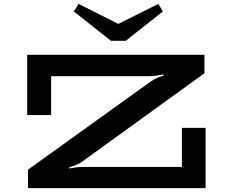

<svg xmlns="http://www.w3.org/2000/svg" viewBox="-20 -968 1192 988"><path d="M124 0V-95L755 -548Q774 -562 793.5 -569.5Q813 -577 822 -578L820 -585Q812 -584 791.5 -580Q771 -576 748 -576H243V-376H120V-686H1032V-591L401 -135Q383 -123 365 -116.5Q347 -110 336 -107L337 -101Q349 -103 367.5 -106Q386 -109 407 -109H916V-310H1038V0ZM795 -948 818 -909 627 -758H551L360 -909L384 -948L589 -845Z"/></svg>

Font: BioRhyme Expanded SemiBold
Style: Regular
Weight: 600
Width: 7
Designer: Aoife Mooney
Foundry: Aoife Mooney Type
Version: Version 1.600;gftools[0.9.33]